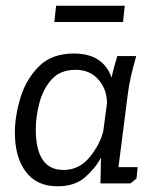

<svg xmlns="http://www.w3.org/2000/svg" viewBox="-20 -641 544 671"><path d="M176 -621H416L410 -564H170ZM456 -445Q446 -410 438 -376Q430 -342 426 -307L394 -57H461L457 -17L436 0H331L333 -90Q311 -50 275.5 -20Q240 10 181 10Q108 10 70 -41Q32 -92 32 -178Q32 -235 51.5 -299.5Q71 -364 116 -409Q161 -454 238 -454Q340 -454 370 -370Q374 -389 379 -407.5Q384 -426 390 -445ZM245 -397Q190 -397 160 -363Q130 -329 117.5 -280.5Q105 -232 105 -189Q105 -47 202 -47Q257 -47 293.5 -92Q330 -137 341 -183L354 -281Q353 -331 323 -364Q293 -397 245 -397Z"/></svg>

Font: Zilla Slab Regular
Style: Italic
Weight: 400
Italic angle: -6°
Designer: Typotheque.com
Foundry: Typotheque type foundry
Version: Version 1.1; 2017; ttfautohint (v1.6)